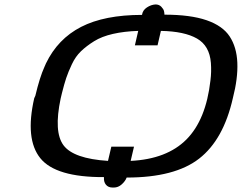

<svg xmlns="http://www.w3.org/2000/svg" viewBox="-20 -779 1088 864"><path d="M134 -337Q135 -339 136.5 -342.5Q138 -346 139 -348Q159 -432 180 -478L187 -494Q240 -604 345 -658Q450 -712 619 -712Q622 -733 641 -745.5Q660 -758 680 -759Q696 -759 706 -748.5Q716 -738 718 -729Q720 -720 720 -713Q837 -713 909.5 -688Q982 -663 1013.5 -615Q1045 -567 1048 -497Q1051 -427 1028 -338Q986 -151 876.5 -65.5Q767 20 550 20Q544 36 528 50.5Q512 65 492 65H489H487Q467 65 456.5 52Q446 39 448 18Q231 19 161.5 -67Q92 -153 134 -337ZM259 -361 253 -336Q221 -185 266 -125Q311 -65 466 -55L481 -119H583L568 -55Q731 -63 819 -151.5Q907 -240 927 -417Q932 -456 929 -496Q923 -573 866.5 -605.5Q810 -638 704 -640L689 -575H587L602 -640Q539 -638 488.5 -626.5Q438 -615 403.5 -593.5Q369 -572 344.5 -548.5Q320 -525 303.5 -490Q287 -455 278 -428Q269 -401 259 -361Z"/></svg>

Font: Coval
Style: Medium Italic
Weight: 500
Foundry: Context Ltd
Version: Version 001.000